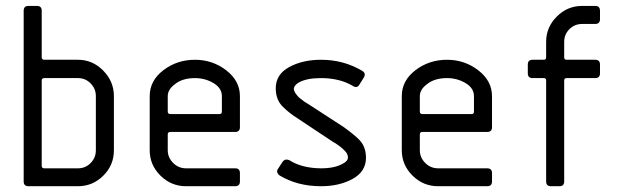

<svg xmlns="http://www.w3.org/2000/svg" viewBox="-20 -645 2160 665"><path d="M374.5 -312V-124.5Q374.5 -72.8 337.6 -36.4Q300.8 0 250 0H78.6Q62 0 62 -16.6V-607.9Q62 -624.5 78.6 -624.5H107.9Q124.5 -624.5 124.5 -607.9V-446.3Q124.5 -438 133.8 -438H250Q300.8 -438 337.6 -400.4Q374.5 -362.8 374.5 -312ZM312 -124.5V-312Q312 -337.9 293.9 -356.2Q275.9 -374.5 250 -374.5H133.8Q124.5 -374.5 124.5 -366.2V-70.3Q124.5 -62 133.8 -62H250Q275.9 -62 293.9 -80.3Q312 -98.6 312 -124.5Z M570.3 -250H740.2Q748.5 -250 748.5 -258.3V-312Q748.5 -339.8 719.5 -357.2Q690.4 -374.5 655.3 -374.5Q611.8 -374.5 585.9 -353.5Q561 -335 561 -312V-258.3Q561 -250 570.3 -250ZM811 -312V-204.6Q811 -188 794.4 -188H570.3Q561 -188 561 -179.7V-124.5Q561 -99.6 579.6 -80.8Q598.1 -62 624.5 -62H794.4Q811 -62 811 -45.4V-16.6Q811 0 794.4 0H624.5Q572.8 0 535.6 -36.9Q498.5 -73.7 498.5 -124.5V-312Q498.5 -365.7 545.9 -401.9Q593.3 -438 655.3 -438Q716.3 -438 763.7 -401.4Q811 -364.7 811 -312Z M1234.9 -399.4Q1248.5 -391.1 1240.2 -376.5L1224.6 -351.6Q1216.3 -337.9 1201.7 -347.7Q1156.2 -374.5 1091.8 -374.5Q1043 -374.5 1016.1 -359.9Q999.5 -350.6 997.6 -338.4Q997.6 -330.1 1004.4 -320.6Q1011.2 -311 1016.8 -306.4Q1022.5 -301.8 1034.7 -292.5L1048.3 -284.2L1170.9 -204.6Q1204.1 -180.7 1223.6 -161.6Q1247.6 -137.7 1247.6 -98.6Q1247.6 -50.8 1201.4 -25.4Q1155.3 0 1091.8 0Q1010.7 0 948.7 -37.1Q934.1 -48.3 943.4 -61L959 -85Q967.3 -96.2 981.9 -90.3Q1025.4 -62.5 1091.8 -62Q1138.7 -62 1166.5 -77.6Q1185.1 -86.9 1185.1 -99.6Q1185.1 -103.5 1183.6 -108.4Q1182.1 -113.3 1179.4 -116.7Q1176.8 -120.1 1172.6 -124.3Q1168.5 -128.4 1165.5 -131.1Q1162.6 -133.8 1157.2 -137.9Q1151.9 -142.1 1149.4 -143.6Q1147 -145 1141.8 -148.7Q1136.7 -152.3 1135.3 -152.3L1013.2 -233.4Q981.9 -252.9 960 -274.9Q935.1 -298.8 935.1 -339.4Q935.1 -387.2 981.4 -412.6Q1027.8 -438 1091.8 -438Q1170.4 -438 1234.9 -399.4Z M1443.4 -250H1613.3Q1621.6 -250 1621.6 -258.3V-312Q1621.6 -339.8 1592.5 -357.2Q1563.5 -374.5 1528.3 -374.5Q1484.9 -374.5 1459 -353.5Q1434.1 -335 1434.1 -312V-258.3Q1434.1 -250 1443.4 -250ZM1684.1 -312V-204.6Q1684.1 -188 1667.5 -188H1443.4Q1434.1 -188 1434.1 -179.7V-124.5Q1434.1 -99.6 1452.6 -80.8Q1471.2 -62 1497.6 -62H1667.5Q1684.1 -62 1684.1 -45.4V-16.6Q1684.1 0 1667.5 0H1497.6Q1445.8 0 1408.7 -36.9Q1371.6 -73.7 1371.6 -124.5V-312Q1371.6 -365.7 1418.9 -401.9Q1466.3 -438 1528.3 -438Q1589.4 -438 1636.7 -401.4Q1684.1 -364.7 1684.1 -312Z M2058.1 -421.4V-391.1Q2058.1 -374.5 2041.5 -374.5H1942.4Q1934.1 -374.5 1934.1 -366.2V-16.6Q1934.1 0 1917.5 0H1888.2Q1871.6 0 1871.6 -16.6V-366.2Q1871.6 -374.5 1863.3 -374.5H1824.7Q1808.1 -374.5 1808.1 -391.1V-421.4Q1808.1 -438 1824.7 -438H1863.3Q1871.6 -438 1871.6 -446.3V-500Q1871.6 -550.8 1908.4 -587.6Q1945.3 -624.5 1996.1 -624.5H2041.5Q2058.1 -624.5 2058.1 -607.9V-578.6Q2058.1 -562 2041.5 -562H1996.1Q1970.2 -562 1952.1 -543.9Q1934.1 -525.9 1934.1 -500V-446.3Q1934.1 -438 1942.4 -438H2041.5Q2058.1 -438 2058.1 -421.4Z"/></svg>

Font: GOSTRUS
Style: type_B
Weight: 400
Designer: Юрий и Татьяна Кривогуз
Version: Version 02.00